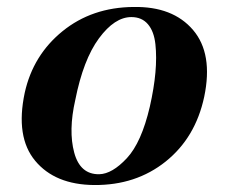

<svg xmlns="http://www.w3.org/2000/svg" viewBox="-20 -512 646 551"><path d="M566 -234Q541 -117 455.5 -48.5Q370 20 250 19Q138 18 81 -50.5Q24 -119 51 -246Q75 -354 159.5 -422.5Q244 -491 363 -492Q476 -494 534 -426Q592 -358 566 -234ZM410 -206Q422 -259 426 -303.5Q430 -348 426 -385Q422 -422 404.5 -442.5Q387 -463 357 -463Q309 -463 264 -402Q219 -341 196 -225Q176 -137 193 -74Q210 -11 265 -12Q302 -13 344 -58Q386 -103 410 -206Z"/></svg>

Font: GFS Artemisia
Style: Bold Italic
Weight: 700
Italic angle: -12°
Designer: Designed by Takis Katsoulidis and George D. Matthiopoulos.
Foundry: Designed by Takis Katsoulidis and George D. Matthiopoulos.
Version: Version 1.0